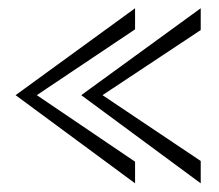

<svg xmlns="http://www.w3.org/2000/svg" viewBox="-20 -522 523 458"><path d="M302.2 -502.3V-452L67.8 -295L302.2 -136.3V-84.7L17.2 -295ZM458.8 -502.3V-450.3L224.5 -295L458.8 -138V-84.7L173.8 -295Z"/></svg>

Font: Darker Grotesque Light
Style: Regular
Weight: 300
Designer: Gabriel Lam
Foundry: TypeRant
Version: Version 1.000;gftools[0.9.28]